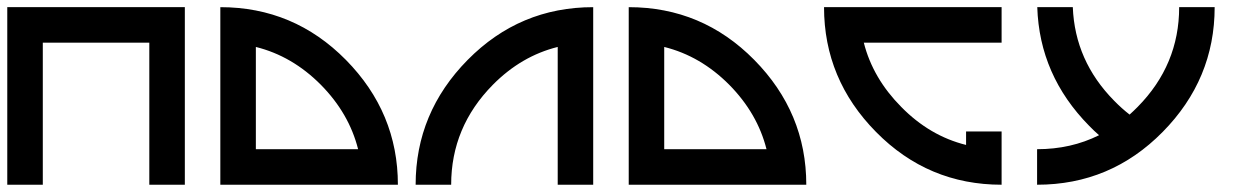

<svg xmlns="http://www.w3.org/2000/svg" viewBox="-20 -508 3458 528"><path d="M97.7 -390.6V0H0V-488.3H488.3V0H390.6V-390.6Z M683.6 -97.7H964.8Q939.9 -196.3 862.3 -274.9Q783.7 -354 683.6 -378.9ZM585.9 0V-488.3Q788.1 -488.3 931.2 -343.3Q1074.2 -198.2 1074.2 0Z M1513.7 -378.9Q1413.6 -354 1335.4 -274.9Q1220.7 -158.7 1220.7 0H1123Q1123 -198.2 1266.1 -343.3Q1409.2 -488.3 1611.3 -488.3V0H1513.7Z M1806.6 -97.7H2087.9Q2063 -196.3 1985.4 -274.9Q1906.7 -354 1806.6 -378.9ZM1709 0V-488.3Q1911.1 -488.3 2054.2 -343.3Q2197.3 -198.2 2197.3 0Z M2636.7 -109.4V-146.5H2734.4V0Q2532.2 0 2389.2 -145Q2246.1 -290 2246.1 -488.3H2734.4V-390.6H2355.5Q2380.4 -292.5 2458.5 -213.9Q2536.6 -134.3 2636.7 -109.4Z M3086.4 -192.9Q3097.2 -202.6 3108.4 -213.9Q3222.7 -329.6 3222.7 -488.3H3320.3Q3320.3 -290 3177.2 -145Q3034.2 0 2832 0V-97.7Q2925.3 -97.7 3002.4 -136.2Q2988.8 -147.9 2975.1 -162.1Q2838.4 -300.8 2832.5 -488.3H2930.2Q2936 -340.3 3043.9 -231Q3064.9 -209.5 3086.4 -192.9Z"/></svg>

Font: Arounder
Style: Regular
Weight: 400
Designer: Maxim Raikov
Foundry: Maxim Raikov
Version: Version 1.00 March 23, 2021, initial release